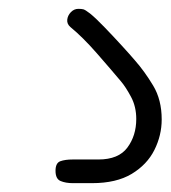

<svg xmlns="http://www.w3.org/2000/svg" viewBox="-20 -60 386 434"><path d="M144.5 354Q128.5 354 117 349.2Q105.5 344.5 105.5 326Q105.5 308.5 116.2 304.5Q127 300.5 144.5 300.5H202.5Q248 300.5 268 273.5Q288 246.5 288 209Q288 181 276.2 159Q264.5 137 253.5 124Q230 96 198.5 60Q167 24 139 1Q131 -6 132 -15.5Q133 -25 140.2 -32.5Q147.5 -40 157 -40Q164 -40 168.2 -39Q172.5 -38 183.5 -29.5Q196.5 -19 216.2 1.5Q236 22 255 42.8Q274 63.5 285 76.5Q307 101.5 326.2 133.5Q345.5 165.5 345.5 210Q345.5 246 329 279Q312.5 312 277.8 333Q243 354 188 354Z"/></svg>

Font: Edu QLD Hand
Style: Regular
Weight: 400
Designer: Tina and Corey Anderson, Eben Sorkin
Foundry: Sorkin Type Co.
Version: Version 2.000